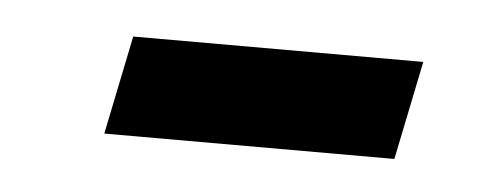

<svg xmlns="http://www.w3.org/2000/svg" viewBox="-24 -380 396 151"><g transform="rotate(5 173.5 -304.0)"><path d="M61 -265 77 -343H306L290 -265Z"/></g></svg>

Font: IBM Plex Sans Cond
Style: Italic
Weight: 400
Width: 3
Italic angle: -11°
Designer: Mike Abbink, Paul van der Laan, Pieter van Rosmalen
Foundry: Bold Monday
Version: Version 1.3